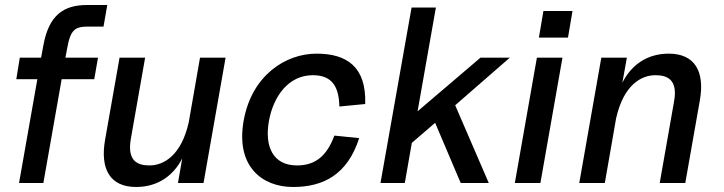

<svg xmlns="http://www.w3.org/2000/svg" viewBox="-20 -730 2889 766"><path d="M153 -549 144 -500H59L45 -414H129L56 0H153L226 -414H356L371 -500H241L247 -532C261 -614 279 -624 335 -624H393L408 -710H327C234 -710 175 -670 153 -549Z M523 16C609 16 672 -29 707 -98L690 0H792L880 -500H778L733 -242C703 -109 633 -70 576 -70C526 -70 487 -90 502 -176L559 -500H457L399 -171C379 -54 420 16 523 16Z M1149 16C1270 16 1366 -33 1413 -179L1314 -189C1285 -111 1241 -70 1165 -70C1067 -70 1035 -148 1053 -248C1071 -346 1131 -430 1228 -430C1307 -430 1332 -382 1334 -305L1437 -315C1442 -463 1364 -516 1243 -516C1119 -516 984 -429 952 -248C920 -67 1025 16 1149 16Z M1498 0H1595L1623 -160L1716 -240L1818 0H1930L1796 -310L2014 -500H1897L1646 -286L1719 -700H1622Z M2034 0H2136L2224 -500H2122ZM2130 -580H2246L2264 -686H2148Z M2669 -324 2612 0H2714L2772 -329C2793 -446 2751 -516 2648 -516C2561 -516 2498 -470 2463 -400L2481 -500H2379L2291 0H2393L2438 -258C2468 -391 2538 -430 2595 -430C2645 -430 2685 -410 2669 -324Z"/></svg>

Font: Uncut Sans Medium
Style: Italic
Weight: 500
Italic angle: -10°
Designer: Kasper Nordkvist
Foundry: Uncut Type
Version: Version 1.111;FEAKit 1.0